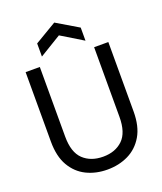

<svg xmlns="http://www.w3.org/2000/svg" viewBox="-166 -1025 965 1143"><g transform="rotate(-20 317.0 -453.5)"><path d="M316 12Q243 12 184 -17Q125 -46 90 -106Q55 -166 55 -260V-700H145V-259Q145 -159 192.5 -114Q240 -69 318 -69Q395 -69 442 -114Q489 -159 489 -259V-700H579V-260Q579 -166 543.5 -106Q508 -46 448.5 -17Q389 12 316 12ZM178 -754V-837L316 -919L454 -837V-754L316 -838Z"/></g></svg>

Font: HostGroteskRegular
Style: Regular
Weight: 400
Designer: Doukan Karapınar based on Poppins by Indian Type Foundry, Jonny Pinhorn
Foundry: Element Type
Version: Version 1.001; ttfautohint (v1.8.4.7-5d5b)